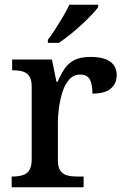

<svg xmlns="http://www.w3.org/2000/svg" viewBox="-20 -786 525 806"><path d="M29 0V-45H32Q55 -45 73.5 -50Q92 -55 102.5 -70.5Q113 -86 113 -117V-423Q113 -453 102 -467.5Q91 -482 73.5 -486.5Q56 -491 34 -491H31V-536H198L217 -443H222Q235 -473 250.5 -496.5Q266 -520 291.5 -533.5Q317 -547 360 -547Q416 -547 443 -527Q470 -507 470 -471Q470 -436 445.5 -414.5Q421 -393 368 -393Q368 -434 356.5 -453.5Q345 -473 316 -473Q289 -473 270.5 -452Q252 -431 242 -399Q232 -367 227.5 -333Q223 -299 223 -273V-112Q223 -83 234 -68.5Q245 -54 262.5 -49.5Q280 -45 302 -45H331V0ZM181 -619Q196 -638 212.5 -664Q229 -690 245 -717Q261 -744 271 -766H392V-756Q383 -743 364 -723Q345 -703 321 -681Q297 -659 272.5 -639.5Q248 -620 227 -606H181Z"/></svg>

Font: Noto Serif Kannada Medium
Style: Regular
Weight: 500
Version: Version 2.003